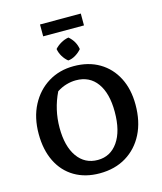

<svg xmlns="http://www.w3.org/2000/svg" viewBox="-138 -1062 988 1173"><g transform="rotate(-15 355.5 -475.5)"><path d="M346 11Q255 11 187.5 -29Q120 -69 83.5 -143Q47 -217 47 -318Q47 -421 87.5 -498.5Q128 -576 198.5 -619.5Q269 -663 360 -663Q453 -663 521.5 -622.5Q590 -582 627.5 -509Q665 -436 665 -338Q665 -232 625.5 -154Q586 -76 514.5 -32.5Q443 11 346 11ZM356 -71Q436 -71 483.5 -139Q531 -207 531 -329Q531 -446 484 -511Q437 -576 351 -576Q321 -576 290 -567Q259 -558 230 -539Q180 -436 180 -321Q180 -204 227 -137.5Q274 -71 356 -71ZM228 -887V-962H486V-887ZM375 -840Q416 -805 424 -754Q408 -735 385 -721Q362 -707 338 -705Q319 -720 305 -743Q291 -766 287 -791Q303 -809 326.5 -822.5Q350 -836 375 -840Z"/></g></svg>

Font: Piazzolla SC SemiBold
Style: Regular
Weight: 600
Designer: Juan Pablo del Peral
Foundry: Huerta Tipografica
Version: Version 1.330